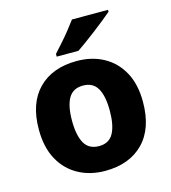

<svg xmlns="http://www.w3.org/2000/svg" viewBox="-114 -859 858 962"><g transform="rotate(-15 315.0 -378.0)"><path d="M585 -276Q585 -138 512.5 -64Q440 10 314 10Q236 10 175 -23.5Q114 -57 79.5 -120.5Q45 -184 45 -276Q45 -412 117.5 -485.5Q190 -559 317 -559Q395 -559 455.5 -526Q516 -493 550.5 -430Q585 -367 585 -276ZM217 -276Q217 -200 240 -159Q263 -118 316 -118Q368 -118 390.5 -159Q413 -200 413 -276Q413 -352 390 -392Q367 -432 315 -432Q263 -432 240 -392Q217 -352 217 -276ZM535 -756Q519 -742 494 -722Q469 -702 440.5 -680Q412 -658 385 -638.5Q358 -619 339 -606H226V-620Q242 -638 265 -663.5Q288 -689 310 -716.5Q332 -744 348 -766H535Z"/></g></svg>

Font: Noto Sans Thai Looped ExtraBold
Style: Regular
Weight: 800
Designer: Sasikarn Vongin, Ben Mitchell
Foundry: The Fontpad Ltd
Version: Version 1.001; ttfautohint (v1.8.4.7-5d5b)